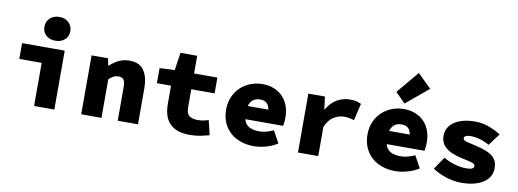

<svg xmlns="http://www.w3.org/2000/svg" viewBox="-64 -1211 4329 1605"><g transform="rotate(10 2100.0 -409.0)"><path d="M264 0V-366H74V-500H436V0ZM344 -568Q296 -568 265 -595.5Q234 -623 234 -668Q234 -713 265 -741.5Q296 -770 344 -770Q392 -770 423 -741.5Q454 -713 454 -668Q454 -623 423 -595.5Q392 -568 344 -568Z M664 0V-500H804L816 -440H820Q850 -469 891 -490.5Q932 -512 987 -512Q1070 -512 1108 -456.5Q1146 -401 1146 -308V0H974V-286Q974 -328 961.5 -347Q949 -366 916 -366Q892 -366 874 -356Q856 -346 836 -328V0Z M1586 12Q1524 12 1481.5 -4Q1439 -20 1412.5 -49.5Q1386 -79 1374 -120.5Q1362 -162 1362 -212V-366H1242V-494L1370 -500L1392 -650H1534V-500H1732V-366H1534V-215Q1534 -161 1558.5 -141.5Q1583 -122 1631 -122Q1657 -122 1679.5 -126.5Q1702 -131 1722 -138L1752 -14Q1719 -5 1678 3.5Q1637 12 1586 12Z M2130 12Q2071 12 2019.5 -5.5Q1968 -23 1930.5 -56.5Q1893 -90 1871.5 -139Q1850 -188 1850 -250Q1850 -311 1872 -360Q1894 -409 1930.5 -442.5Q1967 -476 2014.5 -494Q2062 -512 2112 -512Q2171 -512 2215.5 -493Q2260 -474 2290 -441Q2320 -408 2335 -364Q2350 -320 2350 -270Q2350 -247 2347.5 -227Q2345 -207 2343 -198H2022Q2033 -156 2066 -137Q2099 -118 2154 -118Q2184 -118 2212.5 -125.5Q2241 -133 2274 -148L2330 -46Q2285 -17 2231 -2.5Q2177 12 2130 12ZM2118 -382Q2044 -382 2023 -310H2198Q2187 -382 2118 -382Z M2504 0V-500H2645L2658 -394H2662Q2698 -456 2749 -484Q2800 -512 2857 -512Q2892 -512 2911.5 -506.5Q2931 -501 2952 -492L2918 -348Q2895 -355 2876.5 -358.5Q2858 -362 2831 -362Q2788 -362 2746 -336.5Q2704 -311 2676 -248V0Z M3330 12Q3271 12 3219.5 -5.5Q3168 -23 3130.5 -56.5Q3093 -90 3071.5 -139Q3050 -188 3050 -250Q3050 -311 3072 -360Q3094 -409 3130.5 -442.5Q3167 -476 3214.5 -494Q3262 -512 3312 -512Q3371 -512 3415.5 -493Q3460 -474 3490 -441Q3520 -408 3535 -364Q3550 -320 3550 -270Q3550 -247 3547.5 -227Q3545 -207 3543 -198H3222Q3233 -156 3266 -137Q3299 -118 3354 -118Q3384 -118 3412.5 -125.5Q3441 -133 3474 -148L3530 -46Q3485 -17 3431 -2.5Q3377 12 3330 12ZM3318 -382Q3244 -382 3223 -310H3398Q3387 -382 3318 -382ZM3310 -558 3226 -642 3384 -830 3500 -716Z M3890 12Q3825 12 3759.5 -10Q3694 -32 3646 -64L3718 -170Q3766 -142 3816 -128Q3866 -114 3914 -114Q3947 -114 3961.5 -122Q3976 -130 3976 -144Q3976 -153 3970.5 -159Q3965 -165 3952.5 -169.5Q3940 -174 3918.5 -178.5Q3897 -183 3866 -190Q3814 -201 3778.5 -216.5Q3743 -232 3720.5 -252Q3698 -272 3688 -296.5Q3678 -321 3678 -350Q3678 -387 3695 -417Q3712 -447 3743 -468Q3774 -489 3818 -500.5Q3862 -512 3916 -512Q3987 -512 4042.5 -489.5Q4098 -467 4138 -442L4062 -340Q4023 -363 3981 -374.5Q3939 -386 3900 -386Q3876 -386 3862 -379Q3848 -372 3848 -358Q3848 -350 3853.5 -345Q3859 -340 3871 -335.5Q3883 -331 3903 -327Q3923 -323 3952 -316Q4008 -303 4045.5 -288Q4083 -273 4105.5 -253.5Q4128 -234 4137 -209.5Q4146 -185 4146 -154Q4146 -119 4129.5 -88.5Q4113 -58 4080.5 -35.5Q4048 -13 4000.5 -0.5Q3953 12 3890 12Z"/></g></svg>

Font: Source Code Pro Black
Style: Regular
Weight: 900
Monospace: yes
Designer: Paul D. Hunt, Teo Tuominen
Foundry: Adobe Systems Incorporated
Version: Version 2.030;PS 1.000;hotconv 16.6.51;makeotf.lib2.5.65220